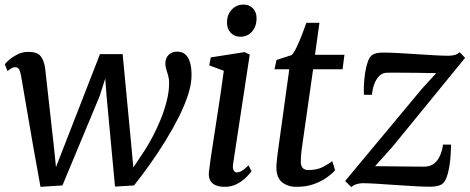

<svg xmlns="http://www.w3.org/2000/svg" viewBox="-20 -786 2002 818"><path d="M152.5 10 121.5 -162 69 -467Q65.5 -484.5 60.2 -492Q55 -499.5 46 -499.5Q35.5 -500 27.8 -494.5Q20 -489 12 -483.5L0.5 -512Q4 -518 18.2 -530.5Q32.5 -543 53.8 -554Q75 -565 101 -565Q138 -565 152.5 -547.5Q167 -530 172 -497.5L208.5 -171.5L218.5 -74L258 -175.5L406 -555.5H502.5L539.5 -166L548 -72.5L600.5 -151.5Q615.5 -175.5 632.5 -208Q649.5 -240.5 664.8 -278Q680 -315.5 690 -354.5Q700 -393.5 700.5 -429.5Q701 -447 697 -461.8Q693 -476.5 688.8 -489.5Q684.5 -502.5 684.5 -514.5Q684.5 -538 698.2 -552Q712 -566 734.5 -566Q756.5 -566 770 -553.8Q783.5 -541.5 789.8 -519.2Q796 -497 796 -467.5Q796.5 -429.5 781.5 -383Q766.5 -336.5 741 -286Q715.5 -235.5 683.8 -184.2Q652 -133 617.8 -84.8Q583.5 -36.5 551 4L470 9L434 -377L428.5 -451.5L404.5 -376.5L246 4Z M936.5 10Q914.5 10 898.8 3.2Q883 -3.5 875.5 -17.5Q868 -31.5 870 -53.5Q872 -73 877.2 -107.8Q882.5 -142.5 889.2 -187.5Q896 -232.5 904 -283Q912 -333.5 919.5 -385Q927 -436.5 933.5 -484.5L871.5 -507.5L878 -541.5L1022 -564L1044 -553.5L973 -87Q970.5 -69 975.5 -60.2Q980.5 -51.5 988.5 -51.5Q999 -51.5 1010.5 -58.2Q1022 -65 1039 -81.5L1051.5 -56.5Q1046.5 -49 1031.2 -33Q1016 -17 992 -3.5Q968 10 936.5 10ZM1004 -629.5Q979 -629.5 962.8 -646.5Q946.5 -663.5 947 -691.5Q947.5 -724 967.5 -745.2Q987.5 -766.5 1017 -766.5Q1042.5 -766.5 1058 -750Q1073.5 -733.5 1073 -707.5Q1073 -673 1053.5 -651.2Q1034 -629.5 1004 -629.5Z M1269 -175.5Q1266.5 -158 1264.8 -145Q1263 -132 1262.2 -120.2Q1261.5 -108.5 1261.5 -95.5Q1261.5 -79.5 1269.5 -70.5Q1277.5 -61.5 1294 -61.5Q1329.5 -61.5 1354.8 -74.2Q1380 -87 1395.5 -100L1407.5 -60.5Q1395.5 -46.5 1372.8 -30Q1350 -13.5 1317.5 -1.8Q1285 10 1243.5 10Q1206 10 1181.8 -9.5Q1157.5 -29 1157.5 -73.5Q1157.5 -79 1158 -86Q1158.5 -93 1159.5 -102.8Q1160.5 -112.5 1162 -125.2Q1163.5 -138 1166 -155L1212.5 -491H1149.5L1158 -530.5L1223 -551.5Q1233.5 -563 1245 -587.5Q1256.5 -612 1267.2 -640Q1278 -668 1285.5 -689H1341L1322 -552.5H1447.5L1439.5 -491H1314Z M1838.5 -474.5Q1825.5 -474.5 1802.2 -475Q1779 -475.5 1751.5 -475.8Q1724 -476 1697.5 -476.2Q1671 -476.5 1651.5 -476.5Q1632 -476.5 1626 -476Q1607.5 -475 1594.5 -461Q1581.5 -447 1574 -426.2Q1566.5 -405.5 1565 -382H1530.5Q1529.5 -398.5 1530.5 -423.5Q1531.5 -448.5 1535.5 -475.2Q1539.5 -502 1547 -523Q1554.5 -544 1566 -552Q1572 -556 1582.8 -559Q1593.5 -562 1611.5 -562Q1638.5 -562 1676.5 -560Q1714.5 -558 1755.2 -555.2Q1796 -552.5 1832 -550.5Q1868 -548.5 1890 -548.5Q1903.5 -548.5 1915.8 -551.5Q1928 -554.5 1938.5 -563.5L1961.5 -539.5L1652 -160.5L1578 -78Q1598.5 -78 1628.5 -77.5Q1658.5 -77 1690 -76.8Q1721.5 -76.5 1747.8 -76.2Q1774 -76 1787 -76Q1822.5 -76 1842.2 -102Q1862 -128 1867.5 -170H1902Q1901.5 -149.5 1899.8 -123.8Q1898 -98 1893.8 -72.8Q1889.5 -47.5 1881.8 -28Q1874 -8.5 1861.5 -0.5Q1855 3.5 1842.5 6.5Q1830 9.5 1811.5 9.5Q1784 9.5 1744.5 7.2Q1705 5 1663 2Q1621 -1 1584.5 -3.2Q1548 -5.5 1526 -5.5Q1513 -5.5 1500.2 -1.8Q1487.5 2 1476.5 11L1450.5 -15L1776.5 -406.5Z"/></svg>

Font: Merriweather 24pt
Style: Italic
Weight: 400
Italic angle: -7.8°
Designer: Eben Sorkin
Foundry: Eben Sorkin
Version: Version 2.101